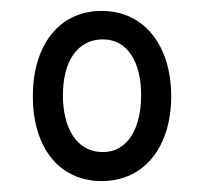

<svg xmlns="http://www.w3.org/2000/svg" viewBox="-20 -756 374 351"><path d="M166 -425C245 -425 293 -489 293 -580C293 -671 245 -736 166 -736C86 -736 40 -671 40 -580C40 -489 86 -425 166 -425ZM168 -478C120 -478 95 -522 95 -582C95 -643 121 -684 168 -684C213 -684 238 -643 238 -582C238 -522 214 -478 168 -478Z"/></svg>

Font: Noto Serif Myanmar ExtraCondensed Black
Style: Regular
Weight: 900
Width: 2
Designer: Ben Mitchell and the Monotype Design Team
Foundry: Monotype Imaging Inc.
Version: Version 2.106